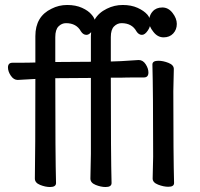

<svg xmlns="http://www.w3.org/2000/svg" viewBox="-20 -734 802 771"><path d="M346 -605Q337 -594 327 -594Q314 -594 305 -608Q287 -641 245 -641Q228 -641 215 -628Q202 -615 202 -585V-485L345 -486V-589Q345 -597 346 -605ZM656 16Q637 16 615 7.5Q593 -1 593 -17L595 -105Q595 -368 592 -475Q592 -490 616 -490Q635 -490 656.5 -481.5Q678 -473 678 -457L676 -368Q676 -105 679 1Q679 16 656 16ZM404 17Q385 17 364 8.5Q343 0 343 -17L345 -116V-421L202 -420Q202 -105 205 1Q205 17 181 17Q162 17 141 8.5Q120 0 120 -17Q122 -116 122 -417L51 -413Q35 -413 23.5 -430Q12 -447 12 -463Q12 -482 30 -482Q104 -482 122 -483V-589Q122 -668 187 -699Q216 -714 250 -714Q284 -714 309.5 -702.5Q335 -691 348 -675Q357 -665 360 -655Q376 -683 409 -699Q439 -714 473 -714Q507 -714 532.5 -702.5Q558 -691 572 -675Q577 -669 580 -662Q583 -677 593 -688Q607 -704 632 -704Q656 -704 673 -682Q690 -660 690 -638Q690 -615 675.5 -599.5Q661 -584 637 -584Q613 -584 596 -606Q587 -617 582 -629Q580 -621 574 -612Q562 -594 550 -594Q537 -594 528 -608Q510 -641 468 -641Q451 -641 438 -628Q425 -615 425 -585V-487Q451 -487 537 -493Q554 -493 565 -476Q576 -459 576 -443Q576 -423 558 -423Q475 -423 462 -422H425Q425 -105 428 1Q428 17 404 17Z"/></svg>

Font: LXGW WenKai Medium
Style: Regular
Weight: 500
Designer: LXGW / Fontworks Inc.
Foundry: LXGW / Fontworks Inc.
Version: Version 1.501; October 10, 2024